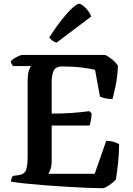

<svg xmlns="http://www.w3.org/2000/svg" viewBox="-20 -994 701 1014"><path d="M522 0Q492 0 442 -2Q392 -4 333.5 -7.5Q275 -11 217 -15.5Q159 -20 111.5 -25Q64 -30 38 -35Q38 -45 41.5 -53Q45 -61 48 -65L77 -69Q108 -73 117 -95Q126 -117 126 -172V-564Q126 -606 133.5 -624Q141 -642 144 -645H49Q46 -648 42 -655Q38 -662 37 -671Q43 -678 55 -685.5Q67 -693 79.5 -698.5Q92 -704 98 -704H535Q553 -696 573 -679.5Q593 -663 603 -646Q600 -584 590 -538Q580 -492 574 -471Q551 -471 533 -475.5Q515 -480 508 -484L482 -625Q461 -631 415 -637Q369 -643 310 -643Q273 -643 263 -619.5Q253 -596 253 -564V-394Q310 -394 359.5 -397.5Q409 -401 452 -407L464 -395Q463 -374 459.5 -356Q456 -338 453 -331H253V-145Q253 -119 247 -101Q241 -83 235 -76H480L541 -250Q564 -250 582 -244Q600 -238 609 -233Q609 -180 603 -128Q597 -76 592 -46Q585 -38 571.5 -27Q558 -16 544 -8Q530 0 522 0ZM279 -769Q266 -772 255.5 -780.5Q245 -789 240 -796Q274 -849 306 -889.5Q338 -930 362.5 -952Q387 -974 397 -974Q406 -974 419 -964Q432 -954 444 -938.5Q456 -923 462 -907Z"/></svg>

Font: Texturina 72pt
Style: Bold
Weight: 700
Designer: Guillermo Torres Carreño
Foundry: Omnibus-Type
Version: Version 1.002; ttfautohint (v1.8.3)